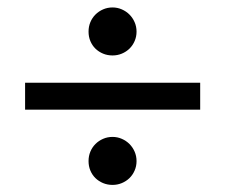

<svg xmlns="http://www.w3.org/2000/svg" viewBox="-20 -600 620 528"><path d="M49 -372.5H530.5V-298.5H49ZM223.5 -513Q223.5 -527 228.5 -539Q233.5 -551 242.5 -560Q251.5 -569 263.5 -574.2Q275.5 -579.5 289.5 -579.5Q303 -579.5 315 -574.2Q327 -569 336 -560Q345 -551 350.2 -539Q355.5 -527 355.5 -513Q355.5 -499 350.2 -487Q345 -475 336 -466.2Q327 -457.5 315 -452.5Q303 -447.5 289.5 -447.5Q275.5 -447.5 263.5 -452.5Q251.5 -457.5 242.5 -466.2Q233.5 -475 228.5 -487Q223.5 -499 223.5 -513ZM223.5 -157Q223.5 -171 228.5 -183Q233.5 -195 242.5 -204Q251.5 -213 263.5 -218.2Q275.5 -223.5 289.5 -223.5Q303 -223.5 315 -218.2Q327 -213 336 -204Q345 -195 350.2 -183Q355.5 -171 355.5 -157Q355.5 -143 350.2 -131Q345 -119 336 -110.2Q327 -101.5 315 -96.5Q303 -91.5 289.5 -91.5Q275.5 -91.5 263.5 -96.5Q251.5 -101.5 242.5 -110.2Q233.5 -119 228.5 -131Q223.5 -143 223.5 -157Z"/></svg>

Font: TypoPRO Lato
Style: Regular
Weight: 500
Designer: Lukasz Dziedzic with Adam Twardoch and Botio Nikoltchev
Foundry: tyPoland Lukasz Dziedzic
Version: Version 2.010; 2014-09-01; http://www.latofonts.com/